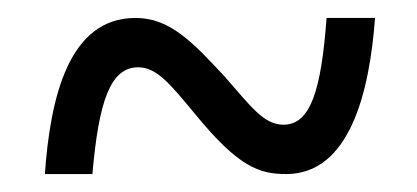

<svg xmlns="http://www.w3.org/2000/svg" viewBox="-20 -464 465 214"><path d="M30 -270H83C90 -351 103 -389 134 -389C155 -389 170 -370 199 -335C246 -278 269 -270 299 -270C370 -270 392 -362 398 -444H344C338 -363 326 -325 296 -325C274 -325 260 -345 231 -378C194 -418 169 -444 131 -444C56 -444 36 -354 30 -270Z"/></svg>

Font: Noto Serif Myanmar ExtCond
Style: Regular
Weight: 400
Width: 2
Designer: Ben Mitchell and the Monotype Design Team
Foundry: Monotype Imaging Inc.
Version: Version 2.106